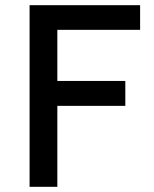

<svg xmlns="http://www.w3.org/2000/svg" viewBox="-20 -720 593 740"><path d="M94 0V-700H520V-605H201V-408H463V-312H201V0Z"/></svg>

Font: Inclusive Sans Medium
Style: Regular
Weight: 500
Designer: Olivia King
Foundry: Olivia King
Version: Version 2.004